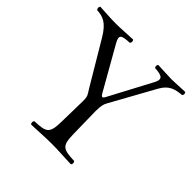

<svg xmlns="http://www.w3.org/2000/svg" viewBox="-171 -798 951 951"><g transform="rotate(45 305.0 -322.5)"><path d="M359 -109 356 -267.7C356 -307.5 361.7 -321.5 368.6 -334L496.3 -565C524.3 -615.7 558.3 -622.7 603 -627C609 -633 609 -643 603 -649C573 -648 533 -645 510 -645C487 -645 454 -648 414 -649C408 -643 408 -633 414 -627C458.3 -624 483.3 -618.1 461 -576L342.1 -352C333.1 -335 326 -338 317.2 -354L191 -576C166.8 -618.6 181 -624 237 -627C243 -633 243 -644 237 -650C197 -649 159 -645 119 -645C80 -645 37 -649 7 -650C1 -644 2 -633 8 -627C50 -624 81.1 -615.4 121.7 -547L253.1 -326C270.6 -296.5 277 -296 277 -259L274 -109C272.4 -28 257 -21 177 -18C171 -12 171 -1 177 5C226 4 262.4 0 317 0C371.2 0 406 4 456 5C462 -1 462 -12 456 -18C376 -21 360.5 -28 359 -109Z"/></g></svg>

Font: Libertinus Serif Display
Style: Regular
Weight: 400
Designer: Philipp H. Poll
Foundry: Khaled Hosny
Version: Version 6.1